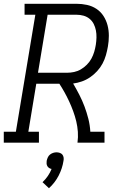

<svg xmlns="http://www.w3.org/2000/svg" viewBox="-33 -755 653 1016"><path d="M-13 0V-58H51L154 -677H97V-735H372Q400 -735 427.5 -729Q455 -723 477.5 -708Q500 -693 514.5 -670.5Q529 -648 536 -621.5Q543 -595 543 -566Q543 -537 538 -509Q534 -486 527.5 -463Q521 -440 509.5 -418.5Q498 -397 481 -378.5Q464 -360 443.5 -346Q423 -332 400 -324Q377 -316 354 -313Q371 -284 386.5 -254Q402 -224 414 -192Q426 -160 434.5 -126.5Q443 -93 445 -58H520V0H377Q381 -29 379 -57.5Q377 -86 370.5 -113Q364 -140 354.5 -166Q345 -192 333.5 -217Q322 -242 309 -265.5Q296 -289 281 -312H159L117 -58H173V0ZM168 -370H321Q340 -370 359 -374Q378 -378 395 -388Q412 -398 426.5 -412.5Q441 -427 450.5 -444.5Q460 -462 465.5 -480.5Q471 -499 474 -518Q477 -537 477.5 -556.5Q478 -576 474.5 -594Q471 -612 463 -628Q455 -644 441 -655.5Q427 -667 409 -672Q391 -677 372 -677H219ZM226 241 192 209Q208 194 220 176.5Q232 159 240 139Q233 138 227 134Q221 130 217.5 124Q214 118 213.5 110.5Q213 103 214 96Q216 87 220 78Q224 69 231.5 63Q239 57 248 54Q257 51 266 51Q275 51 283.5 54Q292 57 297 63Q302 69 303.5 78Q305 87 303 96Q297 136 277.5 174Q258 212 226 241Z"/></svg>

Font: Iosevka Curly Slab LtEx
Style: Italic
Weight: 300
Width: 7
Italic angle: -9°
Monospace: yes
Designer: Belleve Invis
Foundry: Belleve Invis
Version: Version 11.1.0; ttfautohint (v1.8.3)